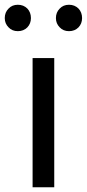

<svg xmlns="http://www.w3.org/2000/svg" viewBox="-45 -787 365 807"><path d="M92 -543H183V0H92ZM-9 -672Q-25 -688 -25 -711Q-25 -735 -9 -751Q6 -767 30 -767Q54 -767 70 -751Q85 -735 85 -711Q85 -688 70 -672Q54 -656 30 -656Q6 -656 -9 -672ZM206 -672Q190 -688 190 -711Q190 -735 206 -751Q221 -767 245 -767Q269 -767 285 -751Q300 -735 300 -711Q300 -688 285 -672Q269 -656 245 -656Q221 -656 206 -672Z"/></svg>

Font: Source Han Sans K Regular
Style: Regular
Weight: 400
Designer: Ryoko NISHIZUKA  (kana & ideographs); Paul D. Hunt (Latin, Greek & Cyrillic); Wenlong ZHANG  (bopomofo); Sandoll Communi
Foundry: Adobe Systems Incorporated
Version: Version 1.00 July 18, 2014, initial release